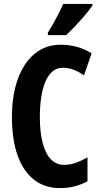

<svg xmlns="http://www.w3.org/2000/svg" viewBox="-20 -953 512 983"><path d="M301 -606Q271 -606 249 -587.5Q227 -569 212.5 -535Q198 -501 191 -455Q184 -409 184 -355Q184 -276 198.5 -221Q213 -166 240.5 -137.5Q268 -109 308 -109Q340 -109 369.5 -120Q399 -131 428 -147V-25Q397 -8 362.5 1Q328 10 288 10Q209 10 154 -33Q99 -76 70 -157.5Q41 -239 41 -356Q41 -436 57.5 -503Q74 -570 106 -619.5Q138 -669 184.5 -696.5Q231 -724 291 -724Q333 -724 372.5 -713.5Q412 -703 449 -680L410 -567Q385 -585 358 -595.5Q331 -606 301 -606ZM453 -924Q443 -910 427.5 -890.5Q412 -871 393 -850Q374 -829 355 -809Q336 -789 319 -773H225V-786Q242 -813 256 -838Q270 -863 282 -887Q294 -911 304 -933H453Z"/></svg>

Font: Noto Sans Display ExtraCondensed
Style: Bold
Weight: 700
Width: 2
Designer: Monotype Design Team
Foundry: Monotype Imaging Inc.
Version: Version 2.003